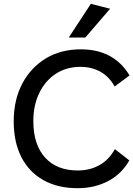

<svg xmlns="http://www.w3.org/2000/svg" viewBox="-20 -979 700 1008"><path d="M659 -137Q619 -66 548 -28.5Q477 9 387 9Q283 9 207.5 -33.5Q132 -76 92 -154.5Q52 -233 52 -342Q52 -454 96.5 -539Q141 -624 220 -672Q299 -720 404 -720Q578 -720 660 -583L582 -525Q553 -577 507 -602.5Q461 -628 402 -628Q329 -628 273.5 -592Q218 -556 186.5 -491.5Q155 -427 155 -343Q155 -220 216.5 -152Q278 -84 388 -84Q452 -84 502 -112Q552 -140 583 -196ZM341 -782 457 -959 558 -933 428 -782Z"/></svg>

Font: Livvic Medium
Style: Regular
Weight: 500
Designer: Jacques Le Bailly, Baron von Fonthausen
Version: Version 1.001; ttfautohint (v1.8.2)